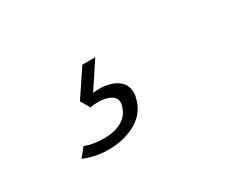

<svg xmlns="http://www.w3.org/2000/svg" viewBox="-50 -139 571 478"><g transform="rotate(-30 236.0 100.0)"><path d="M86 194 106 169Q129 178 160 178Q192 178 213 165.5Q234 153 240 127Q243 109 228.5 100.5Q214 92 192 92Q183 92 169 94L154 68L205 -8H242L193 66Q202 65 217 65Q247 67 264 80Q281 93 281 115Q281 123 280 127Q272 167 237.5 187.5Q203 208 156 208Q119 208 86 194Z"/></g></svg>

Font: Trirong Light
Style: Italic
Weight: 300
Italic angle: -12°
Designer: Katatrad Team
Foundry: CadsonDemak
Version: Version 1.001